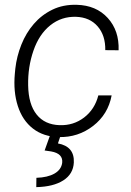

<svg xmlns="http://www.w3.org/2000/svg" viewBox="-20 -558 544 796"><path d="M34.7 0ZM227.1 -39.1Q284.7 -37.1 328.9 -71Q373 -105 387.7 -162.6H442.9Q428.2 -84 366 -35.9Q303.7 12.2 224.1 10.3Q160.2 8.8 116.7 -24.9Q73.2 -58.6 54 -118.2Q34.7 -177.7 41.5 -252.4L43.5 -273.4Q49.3 -324.7 68.6 -373Q87.9 -421.4 120.1 -458.7Q152.3 -496.1 197 -517.8Q241.7 -539.6 297.9 -538.1Q378.9 -536.1 426.8 -483.4Q474.6 -430.7 471.7 -349.6L416.5 -350.1Q417.5 -411.1 384.8 -448.7Q352.1 -486.3 295.4 -488.3Q234.9 -490.2 188.5 -453.1Q142.1 -416 118.7 -348.1Q95.2 -280.3 96.7 -204.1Q98.1 -125.5 131.8 -83.3Q165.5 -41 227.1 -39.1ZM231 4.4 220.2 36.6Q289.1 49.3 286.1 115.7Q283.7 163.6 242.4 189.9Q201.2 216.3 130.4 217.8L130.9 179.2Q177.7 177.7 205.8 161.6Q233.9 145.5 237.8 117.2Q242.2 78.6 191.9 69.8L165 65.9L187 4.4Z"/></svg>

Font: Roboto Light
Style: Italic
Weight: 300
Italic angle: -12°
Designer: Google
Version: Version 2.134; 2016; ttfautohint (v1.6)